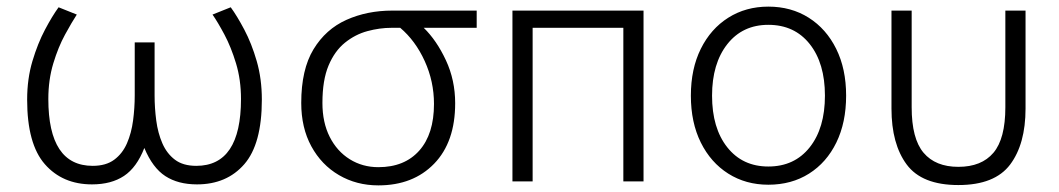

<svg xmlns="http://www.w3.org/2000/svg" viewBox="-20 -548 3199 580"><path d="M258 9Q169 9 115.5 -52Q62 -113 62 -247Q62 -310 78 -363.5Q94 -417 116 -458.5Q138 -500 157 -526L212 -504Q197 -481 176.5 -443.5Q156 -406 141 -356.5Q126 -307 126 -249Q126 -47 260 -47Q300 -47 325 -65.5Q350 -84 363.5 -115Q377 -146 382 -184Q387 -222 387 -260V-420H447V-260Q447 -222 452 -184Q457 -146 470.5 -115Q484 -84 508.5 -65.5Q533 -47 573 -47Q708 -47 708 -249Q708 -307 693 -356.5Q678 -406 658 -443.5Q638 -481 622 -504L677 -526Q696 -500 718 -458.5Q740 -417 755.5 -363.5Q771 -310 771 -247Q771 -113 718 -52Q665 9 575 9Q518 9 479.5 -16Q441 -41 416 -101Q393 -42 354.5 -16.5Q316 9 258 9Z M1123 12Q1057 12 1004 -19Q951 -50 920.5 -106Q890 -162 890 -237Q890 -338 927 -399Q964 -460 1026.5 -488Q1089 -516 1165 -516H1420V-464H1260Q1299 -426 1327 -366Q1355 -306 1355 -236Q1355 -119 1291.5 -53.5Q1228 12 1123 12ZM1123 -43Q1202 -43 1246.5 -93Q1291 -143 1291 -234Q1291 -302 1263 -363.5Q1235 -425 1189 -464H1163Q1127 -464 1090 -454Q1053 -444 1022 -419Q991 -394 972.5 -350Q954 -306 954 -237Q954 -178 976 -134.5Q998 -91 1036.5 -67Q1075 -43 1123 -43Z M1528 0V-516H1924V0H1863V-464H1589V0Z M2301 10Q2233 10 2180 -23.5Q2127 -57 2097 -117.5Q2067 -178 2067 -259Q2067 -340 2097 -400.5Q2127 -461 2180 -494.5Q2233 -528 2301 -528Q2370 -528 2423 -494.5Q2476 -461 2506 -400.5Q2536 -340 2536 -259Q2536 -178 2506.5 -117.5Q2477 -57 2424 -23.5Q2371 10 2301 10ZM2301 -45Q2380 -45 2426 -103Q2472 -161 2472 -259Q2472 -357 2426 -415Q2380 -473 2301 -473Q2223 -473 2177 -414.5Q2131 -356 2131 -259Q2131 -161 2177 -103Q2223 -45 2301 -45Z M2875 11Q2765 11 2719 -51Q2673 -113 2673 -220V-516H2734V-224Q2734 -129 2770 -86.5Q2806 -44 2875 -44Q2945 -44 2981 -86.5Q3017 -129 3017 -224V-516H3078V-220Q3078 -113 3031.5 -51Q2985 11 2875 11Z"/></svg>

Font: Ubuntu Sans Light
Style: Regular
Weight: 300
Designer: Dalton Maag Ltd
Foundry: Dalton Maag Ltd
Version: Version 1.006; ttfautohint (v1.8.4.7-5d5b)